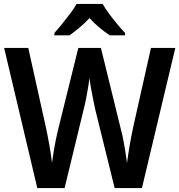

<svg xmlns="http://www.w3.org/2000/svg" viewBox="-20 -958 913 978"><path d="M873 -714 703 0H564L465 -401Q461 -420 455 -449.5Q449 -479 443.5 -509Q438 -539 436 -561Q434 -543 429 -513.5Q424 -484 418 -453Q412 -422 406 -400L309 0H170L1 -714H124L213 -313Q222 -271 231.5 -218.5Q241 -166 245 -128Q248 -153 253 -184Q258 -215 264 -244Q270 -273 275 -294L379 -714H494L597 -294Q603 -273 608.5 -243.5Q614 -214 619 -183.5Q624 -153 627 -128Q632 -168 641 -220Q650 -272 659 -313L749 -714ZM503 -938Q515 -916 535 -889Q555 -862 576.5 -836Q598 -810 617 -790V-778H539Q515 -794 487.5 -816.5Q460 -839 436 -866Q411 -839 384 -816.5Q357 -794 334 -778H257V-790Q275 -810 296.5 -836.5Q318 -863 338 -889.5Q358 -916 370 -938Z"/></svg>

Font: Noto Sans Gujarati SemiCondensed SemiBold
Style: Regular
Weight: 600
Width: 4
Designer: Jelle Bosma - Monotype Design Team, Universal Thirst
Foundry: Monotype Imaging Inc.
Version: Version 2.106; ttfautohint (v1.8.4.7-5d5b)